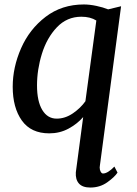

<svg xmlns="http://www.w3.org/2000/svg" viewBox="-20 -588 615 861"><path d="M427 163Q427 174 431.5 182Q436 190 442 190Q463 190 493 159L507 186Q494 206 461 229.5Q428 253 385 253Q350 253 334 235Q318 217 320 185L353 -63Q326 -32 287 -11Q248 10 201 10Q119 10 78 -47.5Q37 -105 37 -199Q37 -286 74.5 -371.5Q112 -457 184.5 -512.5Q257 -568 356 -568Q382 -568 412.5 -561.5Q443 -555 465 -546L523 -560L428 154ZM345 -513Q280 -513 235 -465.5Q190 -418 168 -347Q146 -276 146 -205Q146 -134 169.5 -95Q193 -56 234 -56Q272 -56 306.5 -79.5Q341 -103 363 -134L412 -496Q385 -513 345 -513Z"/></svg>

Font: Koeln Type Serif
Style: Italic
Weight: 400
Italic angle: -8°
Designer: Eben Sorkin
Foundry: Eben Sorkin
Version: Version 2.002